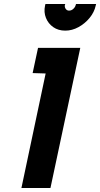

<svg xmlns="http://www.w3.org/2000/svg" viewBox="-20 -939 500 959"><path d="M143 -574 208 -572 87 0H232L381 -700H170ZM460 -919H360L358 -914Q356 -904 346.5 -895Q337 -886 325 -886Q314 -886 308 -895Q302 -904 304 -914L306 -919H207L205 -911Q198 -878 209.5 -849.5Q221 -821 246 -803.5Q271 -786 306 -786Q340 -786 372 -803.5Q404 -821 427.5 -849.5Q451 -878 458 -911Z"/></svg>

Font: Advent Pro ExtraBold
Style: Italic
Weight: 800
Italic angle: -12°
Version: Version 3.000